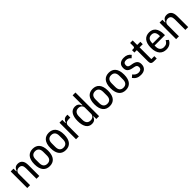

<svg xmlns="http://www.w3.org/2000/svg" viewBox="464 -2488 4248 4248"><g transform="rotate(-45 2588.0 -364.0)"><path d="M73 0V-518H161V-433H173Q187 -479 218 -504.5Q249 -530 303 -530Q372 -530 411 -483Q450 -436 450 -340V0H362V-331Q362 -390 338.5 -421Q315 -452 265 -452Q222 -452 191.5 -425.5Q161 -399 161 -351V0Z M770 12Q723 12 683.5 -3.5Q644 -19 615.5 -52Q587 -85 571.5 -136.5Q556 -188 556 -259Q556 -330 571.5 -381.5Q587 -433 615.5 -466Q644 -499 683.5 -514.5Q723 -530 770 -530Q817 -530 856.5 -514.5Q896 -499 924.5 -466Q953 -433 968.5 -381.5Q984 -330 984 -259Q984 -188 968.5 -136.5Q953 -85 924.5 -52Q896 -19 856.5 -3.5Q817 12 770 12ZM770 -64Q827 -64 858 -98.5Q889 -133 889 -203V-315Q889 -385 858 -419.5Q827 -454 770 -454Q713 -454 682 -419.5Q651 -385 651 -315V-203Q651 -133 682 -98.5Q713 -64 770 -64Z M1274 12Q1227 12 1187.5 -3.5Q1148 -19 1119.5 -52Q1091 -85 1075.5 -136.5Q1060 -188 1060 -259Q1060 -330 1075.5 -381.5Q1091 -433 1119.5 -466Q1148 -499 1187.5 -514.5Q1227 -530 1274 -530Q1321 -530 1360.5 -514.5Q1400 -499 1428.5 -466Q1457 -433 1472.5 -381.5Q1488 -330 1488 -259Q1488 -188 1472.5 -136.5Q1457 -85 1428.5 -52Q1400 -19 1360.5 -3.5Q1321 12 1274 12ZM1274 -64Q1331 -64 1362 -98.5Q1393 -133 1393 -203V-315Q1393 -385 1362 -419.5Q1331 -454 1274 -454Q1217 -454 1186 -419.5Q1155 -385 1155 -315V-203Q1155 -133 1186 -98.5Q1217 -64 1274 -64Z M1599 0V-518H1687V-419H1699Q1710 -464 1740 -491Q1770 -518 1821 -518H1849V-428H1802Q1747 -428 1717 -405.5Q1687 -383 1687 -336V0Z M2233 -85H2221Q2207 -36 2174 -12Q2141 12 2093 12Q2001 12 1954.5 -60Q1908 -132 1908 -259Q1908 -386 1954.5 -458Q2001 -530 2093 -530Q2141 -530 2174 -506Q2207 -482 2221 -433H2233V-740H2321V0H2233ZM2123 -65Q2146 -65 2166 -72.5Q2186 -80 2201 -93Q2216 -106 2224.5 -123.5Q2233 -141 2233 -162V-356Q2233 -377 2224.5 -394.5Q2216 -412 2201 -425Q2186 -438 2166 -445.5Q2146 -453 2123 -453Q2064 -453 2033 -416.5Q2002 -380 2002 -314V-204Q2002 -138 2033 -101.5Q2064 -65 2123 -65Z M2646 12Q2599 12 2559.5 -3.5Q2520 -19 2491.5 -52Q2463 -85 2447.5 -136.5Q2432 -188 2432 -259Q2432 -330 2447.5 -381.5Q2463 -433 2491.5 -466Q2520 -499 2559.5 -514.5Q2599 -530 2646 -530Q2693 -530 2732.5 -514.5Q2772 -499 2800.5 -466Q2829 -433 2844.5 -381.5Q2860 -330 2860 -259Q2860 -188 2844.5 -136.5Q2829 -85 2800.5 -52Q2772 -19 2732.5 -3.5Q2693 12 2646 12ZM2646 -64Q2703 -64 2734 -98.5Q2765 -133 2765 -203V-315Q2765 -385 2734 -419.5Q2703 -454 2646 -454Q2589 -454 2558 -419.5Q2527 -385 2527 -315V-203Q2527 -133 2558 -98.5Q2589 -64 2646 -64Z M3150 12Q3103 12 3063.5 -3.5Q3024 -19 2995.5 -52Q2967 -85 2951.5 -136.5Q2936 -188 2936 -259Q2936 -330 2951.5 -381.5Q2967 -433 2995.5 -466Q3024 -499 3063.5 -514.5Q3103 -530 3150 -530Q3197 -530 3236.5 -514.5Q3276 -499 3304.5 -466Q3333 -433 3348.5 -381.5Q3364 -330 3364 -259Q3364 -188 3348.5 -136.5Q3333 -85 3304.5 -52Q3276 -19 3236.5 -3.5Q3197 12 3150 12ZM3150 -64Q3207 -64 3238 -98.5Q3269 -133 3269 -203V-315Q3269 -385 3238 -419.5Q3207 -454 3150 -454Q3093 -454 3062 -419.5Q3031 -385 3031 -315V-203Q3031 -133 3062 -98.5Q3093 -64 3150 -64Z M3622 12Q3558 12 3511.5 -12.5Q3465 -37 3432 -85L3491 -136Q3518 -99 3551.5 -80.5Q3585 -62 3623 -62Q3666 -62 3690.5 -82Q3715 -102 3715 -141Q3715 -173 3699.5 -191.5Q3684 -210 3642 -218L3600 -226Q3523 -240 3486.5 -274Q3450 -308 3450 -375Q3450 -455 3496.5 -492.5Q3543 -530 3620 -530Q3680 -530 3721 -509.5Q3762 -489 3791 -449L3735 -397Q3714 -425 3684 -440.5Q3654 -456 3620 -456Q3535 -456 3535 -379Q3535 -344 3553 -327.5Q3571 -311 3611 -304L3653 -297Q3733 -282 3766.5 -247Q3800 -212 3800 -151Q3800 -74 3754.5 -31Q3709 12 3622 12Z M4032 0Q3985 0 3964 -21Q3943 -42 3943 -89V-443H3869V-518H3911Q3935 -518 3943 -530Q3951 -542 3951 -565V-660H4031V-518H4130V-443H4031V-75H4124V0Z M4419 12Q4372 12 4332 -3.5Q4292 -19 4262.5 -52Q4233 -85 4216.5 -136.5Q4200 -188 4200 -259Q4200 -330 4215.5 -381.5Q4231 -433 4259.5 -466Q4288 -499 4327 -514.5Q4366 -530 4413 -530Q4460 -530 4498 -514.5Q4536 -499 4563 -466Q4590 -433 4604.5 -381.5Q4619 -330 4619 -259V-237H4294V-204Q4294 -134 4328 -99Q4362 -64 4420 -64Q4470 -64 4500.5 -85.5Q4531 -107 4551 -149L4607 -102Q4549 12 4419 12ZM4413 -457Q4356 -457 4325 -421.5Q4294 -386 4294 -316V-299H4525V-316Q4525 -457 4413 -457Z M4731 0V-518H4819V-433H4831Q4845 -479 4876 -504.5Q4907 -530 4961 -530Q5030 -530 5069 -483Q5108 -436 5108 -340V0H5020V-331Q5020 -390 4996.5 -421Q4973 -452 4923 -452Q4880 -452 4849.5 -425.5Q4819 -399 4819 -351V0Z"/></g></svg>

Font: IBM Plex Sans Condensed Text
Style: Regular
Weight: 450
Width: 3
Designer: Mike Abbink, Paul van der Laan, Pieter van Rosmalen
Foundry: Bold Monday
Version: Version 1.1